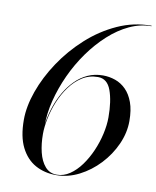

<svg xmlns="http://www.w3.org/2000/svg" viewBox="-86 -826 735 903"><g transform="rotate(10 282.0 -375.0)"><path d="M243.5 10Q188 10 144.2 -14.2Q100.5 -38.5 75 -89.2Q49.5 -140 49.5 -220Q49.5 -284 75.5 -357.2Q101.5 -430.5 149 -501.8Q196.5 -573 261 -631.5Q325.5 -690 402.5 -725Q479.5 -760 564.5 -760V-757.5Q511 -757.5 459.8 -733.5Q408.5 -709.5 362.2 -667.2Q316 -625 277.2 -570.8Q238.5 -516.5 210.2 -455Q182 -393.5 166.2 -331Q150.5 -268.5 150.5 -211L149.5 -170Q149.5 -123 159.2 -82.8Q169 -42.5 190.5 -17.5Q212 7.5 246.5 7.5Q279 7.5 308.2 -12.2Q337.5 -32 361.5 -65Q385.5 -98 403 -138.2Q420.5 -178.5 430 -220.8Q439.5 -263 439.5 -300Q439.5 -378 421.2 -428.2Q403 -478.5 358.5 -478.5Q316.5 -478.5 283.2 -457.2Q250 -436 224.8 -401.5Q199.5 -367 182.8 -326Q166 -285 157.8 -244Q149.5 -203 149.5 -170H147Q147 -199.5 153 -234.2Q159 -269 171.5 -305Q184 -341 203.2 -374Q222.5 -407 248.5 -433.2Q274.5 -459.5 307.5 -474.8Q340.5 -490 380.5 -490Q411 -490 439.5 -480Q468 -470 490.5 -447.5Q513 -425 526.2 -388.8Q539.5 -352.5 539.5 -300Q539.5 -244 514.8 -188.8Q490 -133.5 448 -88.8Q406 -44 353 -17Q300 10 243.5 10Z"/></g></svg>

Font: Bodoni Moda 72pt
Style: Italic
Weight: 400
Italic angle: -13°
Designer: Owen Earl
Foundry: indestructible type
Version: Version 2.005